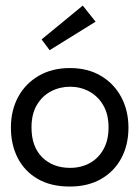

<svg xmlns="http://www.w3.org/2000/svg" viewBox="-20 -672 503 704"><path d="M236 12Q166.5 12 118.2 -16Q70 -44 45 -92.8Q20 -141.5 20 -204Q20 -268 47 -317.2Q74 -366.5 122.8 -394.5Q171.5 -422.5 236 -422.5Q302 -422.5 350.2 -393.8Q398.5 -365 424.8 -315.5Q451 -266 451 -204Q451 -141 425 -92.2Q399 -43.5 350.8 -15.8Q302.5 12 236 12ZM237 -56.5Q277 -56.5 308.8 -73.8Q340.5 -91 359.2 -124.2Q378 -157.5 378 -205Q378 -253.5 358.2 -286.8Q338.5 -320 306.5 -337Q274.5 -354 237 -354Q199.5 -354 167.2 -337.2Q135 -320.5 115.2 -287.2Q95.5 -254 95.5 -205Q95.5 -134 134.8 -95.2Q174 -56.5 237 -56.5ZM162 -488 132.5 -527.5 283.5 -651.5 330.5 -592.5Z"/></svg>

Font: Lucymar Sans
Style: Regular
Weight: 400
Foundry: The League of Moveable Type (original font) / Main changes by Cristiano Sobral with portions from Mirco Monsees
Version: Version 2.001;August 30, 2020;FontCreator 13.0.0.2681 64-bit